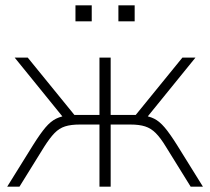

<svg xmlns="http://www.w3.org/2000/svg" viewBox="-20 -700 788 720"><path d="M7 0 104 -156Q131 -199 150.5 -222Q170 -245 190.5 -255Q211 -265 239 -268L220 -256L35 -484H84L259 -269H353V-484H395V-269H489L664 -484H713L528 -256L509 -268Q538 -265 558 -255Q578 -245 597.5 -222Q617 -199 644 -156L741 0H695L602 -150Q582 -183 564 -201Q546 -219 524 -226Q502 -233 469 -233H395V0H353V-233H279Q246 -233 224 -226Q202 -219 184.5 -201Q167 -183 146 -150L53 0ZM424 -620V-680H485V-620ZM263 -620V-680H324V-620Z"/></svg>

Font: Nunito Sans 12pt ExtraLight
Style: Regular
Weight: 200
Designer: Vernon Adams
Foundry: Vernon Adams
Version: Version 3.101;gftools[0.9.27]